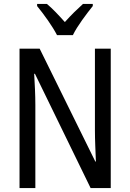

<svg xmlns="http://www.w3.org/2000/svg" viewBox="-20 -963 666 983"><path d="M272 -783H353C375 -829 423 -892 455 -932V-943H405C371 -912 347 -889 312 -850C281 -885 248 -920 220 -943H170V-932C206 -888 249 -828 272 -783ZM547 0V-714H466V-294C466 -247 469 -187 471 -136H468L183 -714H80V0H161V-426C161 -477 158 -533 155 -585H159L444 0Z"/></svg>

Font: Noto Sans Gujarati Condensed
Style: Regular
Weight: 400
Width: 3
Designer: Jelle Bosma - Monotype Design Team, Universal Thirst
Foundry: Monotype Imaging Inc.
Version: Version 2.106